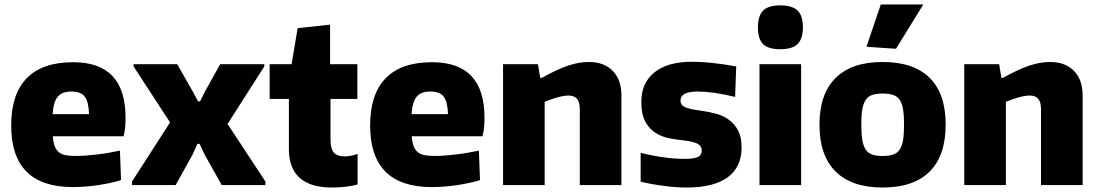

<svg xmlns="http://www.w3.org/2000/svg" viewBox="-20 -827 4908 858"><path d="M305 9Q30 9 30 -266Q30 -406 99.5 -477.5Q169 -549 307 -549Q541 -549 541 -302Q541 -275 539 -256Q537 -237 532 -218H216Q218 -191 224.5 -174Q231 -157 243 -147Q255 -137 274 -133.5Q293 -130 320 -130Q340 -130 365 -132Q390 -134 416 -137Q442 -140 467.5 -144.5Q493 -149 516 -154L521 -22Q475 -8 417 0.5Q359 9 305 9ZM299 -418Q258 -418 238.5 -395.5Q219 -373 215 -317H378Q376 -373 358.5 -395.5Q341 -418 299 -418Z M570 -16 740 -280 577 -530V-540H772L842 -417L865 -374H874L896 -418L964 -540H1161V-530L997 -273L1166 -16V0H971L895 -135L872 -184H862L840 -135L765 0H570Z M1463 11Q1368 11 1319.5 -32Q1271 -75 1271 -160V-385H1185V-540H1283L1310 -701L1455 -717V-540H1577V-385H1457V-204Q1457 -162 1472 -145Q1487 -128 1522 -128Q1545 -128 1578 -139V-3Q1556 4 1525 7.5Q1494 11 1463 11Z M1909 9Q1634 9 1634 -266Q1634 -406 1703.5 -477.5Q1773 -549 1911 -549Q2145 -549 2145 -302Q2145 -275 2143 -256Q2141 -237 2136 -218H1820Q1822 -191 1828.5 -174Q1835 -157 1847 -147Q1859 -137 1878 -133.5Q1897 -130 1924 -130Q1944 -130 1969 -132Q1994 -134 2020 -137Q2046 -140 2071.5 -144.5Q2097 -149 2120 -154L2125 -22Q2079 -8 2021 0.5Q1963 9 1909 9ZM1903 -418Q1862 -418 1842.5 -395.5Q1823 -373 1819 -317H1982Q1980 -373 1962.5 -395.5Q1945 -418 1903 -418Z M2228 -540H2384L2394 -479H2401Q2471 -518 2519.5 -534Q2568 -550 2612 -550Q2679 -550 2718 -510.5Q2757 -471 2757 -401V0H2571V-338Q2571 -371 2558.5 -385.5Q2546 -400 2521 -400Q2499 -400 2471 -392Q2443 -384 2414 -372V0H2228Z M3048 11Q3003 11 2948.5 4Q2894 -3 2843 -15V-144Q2895 -131 2945.5 -124Q2996 -117 3041 -117Q3081 -117 3098.5 -125.5Q3116 -134 3116 -154Q3116 -174 3098.5 -184Q3081 -194 3040 -199Q3010 -202 2976 -208Q2942 -214 2913 -231Q2884 -248 2865 -281Q2846 -314 2846 -372Q2846 -457 2905 -504Q2964 -551 3072 -551Q3114 -551 3162 -546Q3210 -541 3270 -530L3265 -394Q3211 -407 3170 -412.5Q3129 -418 3098 -418Q3021 -418 3021 -378Q3021 -357 3041.5 -348Q3062 -339 3108 -333Q3146 -328 3179.5 -319Q3213 -310 3238.5 -291Q3264 -272 3279 -242.5Q3294 -213 3294 -168Q3294 -80 3231.5 -34.5Q3169 11 3048 11Z M3467 -607Q3413 -607 3390 -630Q3367 -653 3367 -705Q3367 -756 3390 -779.5Q3413 -803 3467 -803Q3521 -803 3544.5 -779.5Q3568 -756 3568 -705Q3568 -655 3545 -631Q3522 -607 3467 -607ZM3374 -540H3560V0H3374Z M3852 -618 3916 -807H4106L3984 -609ZM3924 11Q3786 11 3714 -60.5Q3642 -132 3642 -270Q3642 -407 3714 -478.5Q3786 -550 3924 -550Q4063 -550 4134.5 -479Q4206 -408 4206 -270Q4206 -132 4134.5 -60.5Q4063 11 3924 11ZM3924 -130Q3952 -130 3970.5 -136Q3989 -142 4000 -158Q4011 -174 4015.5 -201Q4020 -228 4020 -270Q4020 -312 4015.5 -339Q4011 -366 4000 -381.5Q3989 -397 3970.5 -403Q3952 -409 3924 -409Q3897 -409 3878.5 -403Q3860 -397 3849 -381Q3838 -365 3833.5 -338.5Q3829 -312 3829 -270Q3829 -228 3833.5 -201Q3838 -174 3849 -158Q3860 -142 3878.5 -136Q3897 -130 3924 -130Z M4289 -540H4445L4455 -479H4462Q4532 -518 4580.5 -534Q4629 -550 4673 -550Q4740 -550 4779 -510.5Q4818 -471 4818 -401V0H4632V-338Q4632 -371 4619.5 -385.5Q4607 -400 4582 -400Q4560 -400 4532 -392Q4504 -384 4475 -372V0H4289Z"/></svg>

Font: Encode Sans Narrow
Style: ExtraBold
Weight: 800
Designer: Pablo Impallari, Andres Torresi
Foundry: Pablo Impallari, Andres Torresi
Version: Version 1.000; ttfautohint (v1.00) -l 8 -r 50 -G 200 -x 14 -